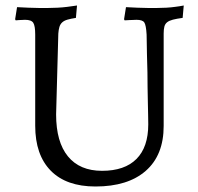

<svg xmlns="http://www.w3.org/2000/svg" viewBox="-20 -666 721 698"><path d="M184 -250Q184 -150 227 -97.5Q270 -45 351 -45Q433 -45 476 -88Q519 -131 519 -214Q519 -227 518.5 -248Q518 -269 517.5 -294.5Q517 -320 516.5 -348Q516 -376 516 -403Q514 -467 513 -540Q511 -575 504.5 -584.5Q498 -594 476 -594Q471 -594 464 -593.5Q457 -593 450 -593Q442 -592 433 -592L431 -596L438 -640Q459 -639 480 -638Q497 -637 517 -637Q537 -637 551 -637Q567 -637 584.5 -638Q602 -639 616 -641Q633 -643 648 -646L644 -601Q622 -598 608.5 -594.5Q595 -591 587.5 -585Q580 -579 577.5 -569Q575 -559 575 -544V-208Q575 -102 510 -45Q445 12 327 12Q221 12 164.5 -45.5Q108 -103 108 -209V-540Q108 -572 101 -583Q94 -594 71 -594Q66 -594 60 -593.5Q54 -593 49 -593Q43 -592 37 -592L35 -596L42 -640Q63 -639 84 -638Q101 -637 121 -637Q141 -637 155 -637Q171 -637 189.5 -638Q208 -639 224 -641Q242 -643 260 -646L256 -601Q237 -598 225 -594.5Q213 -591 206 -584.5Q199 -578 196 -568Q193 -558 192 -544L184 -250Z"/></svg>

Font: Alegreya
Style: Regular
Weight: 400
Designer: Juan Pablo del Peral
Foundry: Juan Pablo del Peral
Version: Version 1.003